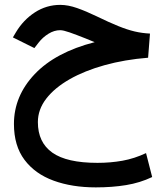

<svg xmlns="http://www.w3.org/2000/svg" viewBox="-20 -457 698 807"><path d="M377.9 -279.8Q369.6 -283.2 362.5 -286.1Q355.5 -289.1 339.8 -295.4Q299.3 -311.5 272.7 -320.8Q246.1 -330.1 232.9 -330.1Q208 -330.1 183.8 -315.2Q159.7 -300.3 142.6 -278.3L124.5 -254.9L34.2 -299.8L46.9 -321.3Q78.1 -373.5 126.7 -405Q175.3 -436.5 233.4 -436.5Q266.1 -436.5 304.2 -423.1Q342.3 -409.7 385.7 -388.7Q439 -362.8 477.1 -347.4Q515.1 -332 546.4 -324.7Q577.6 -317.4 610.4 -315.9L602.5 -214.4Q503.9 -206.5 419.7 -183.1Q335.4 -159.7 272.5 -123.8Q209.5 -87.9 174.3 -42.2Q139.2 3.4 139.2 56.2Q139.2 141.6 200 184.6Q260.7 227.5 389.6 227.5Q444.8 227.5 494.9 218.5Q544.9 209.5 593.8 186.5L619.6 287.1Q568.4 311.5 510 321Q451.7 330.6 382.8 330.6Q282.7 330.6 205.1 302.2Q127.4 273.9 83 214.8Q38.6 155.8 38.6 64Q38.6 -53.2 125.7 -145.3Q212.9 -237.3 377.9 -279.8Z"/></svg>

Font: Vazir Medium FD
Style: Medium-FD
Weight: 500
Designer: Saber Rastikerdar
Foundry: Saber Rastikerdar
Version: Version 30.0.0